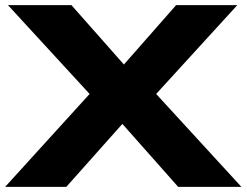

<svg xmlns="http://www.w3.org/2000/svg" viewBox="-30 -730 963 750"><path d="M-10 0 320 -363 1 -710H249L454 -478L658 -710H897L580 -363L913 0H666L448 -246L229 0Z"/></svg>

Font: Special Gothic Expanded One
Style: Regular
Weight: 400
Designer: Alistair McCready
Foundry: Monolith
Version: Version 1.010; ttfautohint (v1.8.4.7-5d5b)